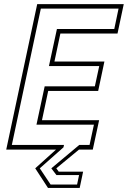

<svg xmlns="http://www.w3.org/2000/svg" viewBox="-20 -720 616 924"><path d="M211 184.5 149.5 90 249.5 0H10L159 -700H575.5L545.5 -558.5H270.5L242 -424H482.5L452.5 -282.5H212L182 -141.5H457L426.5 0H360L251 90L262.5 106H380L363.5 184.5ZM223.5 168H351L360.5 122.5H251.5L227 90L361.5 -22.5H411L432 -120H155.5L195 -304.5H436.5L457.5 -402H215.5L254 -580.5H530L550.5 -678.5H176.5L37 -22.5H288L285.5 -11L171.5 90Z"/></svg>

Font: Tourney Expanded ExtraLight
Style: Italic
Weight: 200
Width: 7
Italic angle: -12°
Designer: Tyler Finck
Foundry: Etcetera Type Co
Version: Version 1.010; ttfautohint (v1.8.3)